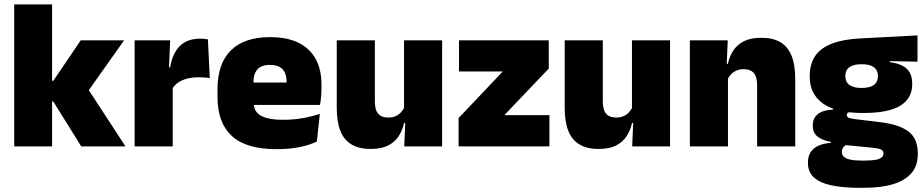

<svg xmlns="http://www.w3.org/2000/svg" viewBox="-20 -680 4294 892"><path d="M357.5 0 227.5 -208.5H191.5V-304.5H227.5L355 -492.5H556.5L381.5 -245.5V-278L563 0ZM46 0V-659.5H222V0Z M780 -267.5 729 -367.5H770.5Q780.5 -430 814.5 -465.2Q848.5 -500.5 912 -500.5Q921.5 -500.5 929.8 -499.5Q938 -498.5 946 -497L954.5 -317Q944.5 -319 930.8 -320Q917 -321 904 -321Q857 -321 826 -306.8Q795 -292.5 780 -267.5ZM605.5 0V-492.5H770.5L763.5 -329.5H782.5V0Z M1264.5 13Q1123 13 1056.8 -48.5Q990.5 -110 990.5 -228.5V-267Q990.5 -384.5 1052.8 -446Q1115 -507.5 1234.5 -507.5Q1314 -507.5 1367 -481.2Q1420 -455 1446.8 -405.8Q1473.5 -356.5 1473.5 -287V-271.5Q1473.5 -251.5 1471.8 -230.8Q1470 -210 1466.5 -192.5H1308Q1310 -223 1310.8 -250Q1311.5 -277 1311.5 -298.5Q1311.5 -324.5 1303.5 -342.2Q1295.5 -360 1278.5 -369.2Q1261.5 -378.5 1234.5 -378.5Q1194 -378.5 1175.8 -357.5Q1157.5 -336.5 1157.5 -298V-253.5L1158.5 -234.5V-203.5Q1158.5 -188 1164 -173.5Q1169.5 -159 1184.2 -147.8Q1199 -136.5 1226.2 -130Q1253.5 -123.5 1297 -123.5Q1341.5 -123.5 1384 -130.8Q1426.5 -138 1466 -151L1452 -22.5Q1417.5 -5.5 1369.8 3.8Q1322 13 1264.5 13ZM1084 -192.5V-296.5H1431V-192.5Z M1721.5 -492.5V-209.5Q1721.5 -186 1727.2 -169Q1733 -152 1747 -143Q1761 -134 1785 -134Q1804 -134 1818.2 -140.5Q1832.5 -147 1842.8 -158Q1853 -169 1859 -182L1886 -109H1857.5Q1850 -75 1832.2 -47.5Q1814.5 -20 1783 -4Q1751.5 12 1701.5 12Q1648 12 1613 -9Q1578 -30 1561.2 -72.2Q1544.5 -114.5 1544.5 -179V-492.5ZM2034 -492.5V0H1858L1863.5 -126.5L1857 -144.5V-492.5Z M2532.5 -145V0H2110.5V-131.5L2316 -348H2112.5V-492.5H2529.5V-361.5L2323 -145Z M2780.5 -492.5V-209.5Q2780.5 -186 2786.2 -169Q2792 -152 2806 -143Q2820 -134 2844 -134Q2863 -134 2877.2 -140.5Q2891.5 -147 2901.8 -158Q2912 -169 2918 -182L2945 -109H2916.5Q2909 -75 2891.2 -47.5Q2873.5 -20 2842 -4Q2810.5 12 2760.5 12Q2707 12 2672 -9Q2637 -30 2620.2 -72.2Q2603.5 -114.5 2603.5 -179V-492.5ZM3093 -492.5V0H2917L2922.5 -126.5L2916 -144.5V-492.5Z M3497.5 0V-283Q3497.5 -306.5 3491.8 -323.5Q3486 -340.5 3472 -349.5Q3458 -358.5 3434 -358.5Q3415.5 -358.5 3401 -352Q3386.5 -345.5 3376.2 -334.8Q3366 -324 3360 -310.5L3333 -383.5H3361.5Q3369 -418 3386.8 -445.2Q3404.5 -472.5 3436.2 -488.5Q3468 -504.5 3517.5 -504.5Q3571.5 -504.5 3606.2 -483.5Q3641 -462.5 3657.8 -420.2Q3674.5 -378 3674.5 -313.5V0ZM3185 0V-492.5H3361L3355.5 -366L3362 -348V0Z M3989.5 -155Q3864.5 -155 3803.2 -199.2Q3742 -243.5 3742 -322V-328Q3742 -383 3767.2 -420Q3792.5 -457 3844.5 -477.2Q3896.5 -497.5 3976.5 -501.5L4242.5 -515.5V-393.5L4114.5 -396V-391Q4150 -386.5 4173 -374.5Q4196 -362.5 4207 -342Q4218 -321.5 4218 -291.5V-288.5Q4218 -223.5 4163 -189.2Q4108 -155 3989.5 -155ZM3980.5 66H3997Q4030 66 4049 62.2Q4068 58.5 4076.2 51.2Q4084.5 44 4084.5 34V33Q4084.5 19 4071.2 13.8Q4058 8.5 4035 6.5L3888 -8L3925.5 -10.5Q3915 -8.5 3907.2 -3.8Q3899.5 1 3895.2 8.2Q3891 15.5 3891 25.5V26.5Q3891 38.5 3899.8 47.5Q3908.5 56.5 3928.2 61.2Q3948 66 3980.5 66ZM3972.5 192.5Q3895.5 192.5 3842 181Q3788.5 169.5 3761 144Q3733.5 118.5 3733.5 77V75Q3733.5 46.5 3746 27Q3758.5 7.5 3782.5 -3.2Q3806.5 -14 3840 -16V-21Q3800.5 -28 3778.2 -45.5Q3756 -63 3756 -96V-97Q3756 -121 3767.2 -137Q3778.5 -153 3799.8 -161.5Q3821 -170 3851 -170.5V-190L3968.5 -160H3937Q3925 -160 3919.5 -156.5Q3914 -153 3914 -146V-145.5Q3914 -136 3923.5 -132.5Q3933 -129 3953.5 -126.5L4069 -112.5Q4157 -102 4200.5 -69.2Q4244 -36.5 4244 33V36.5Q4244 89.5 4214.8 124Q4185.5 158.5 4129.5 175.5Q4073.5 192.5 3993 192.5ZM3983 -271.5Q4009 -271.5 4025.5 -277.8Q4042 -284 4050.2 -296Q4058.5 -308 4058.5 -325V-328Q4058.5 -345 4050.2 -357Q4042 -369 4025.5 -375.2Q4009 -381.5 3983 -381.5Q3957.5 -381.5 3940.8 -375.2Q3924 -369 3915.8 -357.2Q3907.5 -345.5 3907.5 -328V-325Q3907.5 -308 3915.8 -296Q3924 -284 3940.8 -277.8Q3957.5 -271.5 3983 -271.5Z"/></svg>

Font: Anek Telugu Medium ExtraBold
Style: Regular
Weight: 800
Version: Version 1.003